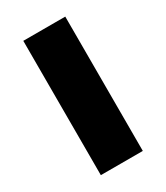

<svg xmlns="http://www.w3.org/2000/svg" viewBox="-140 -591 565 654"><g transform="rotate(-30 142.5 -264.0)"><path d="M225.6 -528.3V0H60.5V-528.3Z"/></g></svg>

Font: Mardoto Black
Style: Regular
Weight: 900
Designer: Christian Robertson, Vahan Hovhannisyan
Foundry: Google
Version: Version 1.000